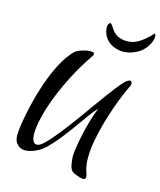

<svg xmlns="http://www.w3.org/2000/svg" viewBox="-125 -872 865 1035"><g transform="rotate(15 307.5 -355.0)"><path d="M437 73Q428 73 416 69Q394 62 381 55Q368 48 362 30.5Q356 13 353 -26Q352 -38 356.5 -70.5Q361 -103 370 -146Q379 -189 391.5 -233Q404 -277 419 -312Q404 -299 382 -269Q360 -239 332.5 -200Q305 -161 272.5 -119.5Q240 -78 203 -42Q189 -28 167.5 -16Q146 -4 124 1.5Q102 7 85 5Q81 5 68.5 -0.5Q56 -6 45 -21Q34 -36 34 -66Q34 -86 41 -131.5Q48 -177 62 -237Q76 -297 97.5 -360.5Q119 -424 148 -480Q177 -536 213 -573Q224 -584 251.5 -593Q279 -602 299 -602Q321 -602 321 -591Q321 -588 316 -580Q269 -511 232.5 -441Q196 -371 171 -306Q146 -241 133 -186.5Q120 -132 120 -96Q120 -68 128.5 -53Q137 -38 154 -41Q171 -44 199.5 -74Q228 -104 264 -150Q300 -196 338.5 -249.5Q377 -303 413 -353Q449 -403 478 -440.5Q507 -478 523 -492Q531 -499 536.5 -501.5Q542 -504 546 -504Q557 -504 557 -489Q557 -481 554 -475Q545 -458 530 -423Q515 -388 498.5 -341.5Q482 -295 467.5 -243.5Q453 -192 443.5 -140.5Q434 -89 434 -44Q434 1 446 34Q452 49 452 59Q452 73 437 73ZM468 -645Q442 -645 416 -655.5Q390 -666 372 -688Q354 -710 350 -744Q349 -758 353.5 -767Q358 -776 365 -776Q367 -776 371.5 -770.5Q376 -765 379 -760Q399 -727 422.5 -716Q446 -705 473 -705Q503 -705 527.5 -717.5Q552 -730 581 -756Q592 -765 599 -774Q606 -783 607 -783Q615 -783 615 -766Q615 -754 609 -739Q588 -690 547.5 -667.5Q507 -645 468 -645Z"/></g></svg>

Font: Grechen Fuemen
Style: Regular
Weight: 400
Designer: Robert E. Leuschke
Foundry: Robert E. Leuschke
Version: Version 1.010; ttfautohint (v1.8.3)